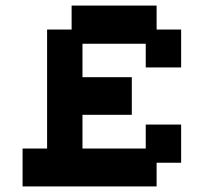

<svg xmlns="http://www.w3.org/2000/svg" viewBox="-20 -658 731 689"><path d="M61 11V-125H149V-552H237V-638H542V-552H630V-416H503V-501H276V-381H453V-246H276V-125H503V-211H630V-74H542V11Z"/></svg>

Font: Pixelify Sans
Style: Bold
Weight: 700
Designer: Stefie Justprince
Foundry: Typecalism Foundryline
Version: Version 1.000